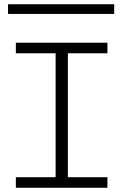

<svg xmlns="http://www.w3.org/2000/svg" viewBox="-20 -888 583 908"><path d="M243 -29V-659H301V-29ZM55 0V-50H488V0ZM55 -636V-686H488V-636ZM520 -868V-822H18V-868Z"/></svg>

Font: BioRhyme SemiExpanded Light
Style: Regular
Weight: 300
Width: 6
Designer: Aoife Mooney
Foundry: Aoife Mooney Type
Version: Version 1.600;gftools[0.9.33]